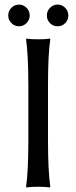

<svg xmlns="http://www.w3.org/2000/svg" viewBox="-20 -817 334 840"><path d="M16 -749Q16 -769 30 -783Q44 -797 63 -797Q82 -797 96 -783Q110 -769 110 -749Q110 -730 96 -716Q82 -702 63 -702Q44 -702 30 -716Q16 -730 16 -749ZM185 -749Q185 -769 199 -783Q213 -797 232 -797Q251 -797 265 -783Q279 -769 279 -749Q279 -730 265.5 -716Q252 -702 232 -702Q212 -702 198.5 -716Q185 -730 185 -749ZM104 -445Q104 -574 94 -645L96 -648Q114 -645 147 -645Q180 -645 198 -648L200 -645Q190 -579 190 -445V-200Q190 -71 200 0L198 3Q180 0 147 0Q114 0 96 3L94 0Q104 -68 104 -200Z"/></svg>

Font: Libertinus Sans
Style: Regular
Weight: 400
Designer: Philipp H. Poll
Foundry: Khaled Hosny
Version: Version 6.1